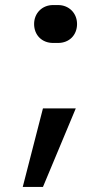

<svg xmlns="http://www.w3.org/2000/svg" viewBox="-20 -580 440 760"><path d="M210 -410C254 -410 285 -441 285 -485C285 -528 253 -560 210 -560H190C147 -560 115 -528 115 -485C115 -441 146 -410 190 -410ZM150 160 280 -151H150L70 160Z"/></svg>

Font: Tekne LDO
Style: Regular
Weight: 400
Monospace: yes
Designer: Alessio Laiso, Mario Rullo, Paolo Rosset
Foundry: Alessio Laiso
Version: Version 1.000;hotconv 1.0.109;makeotfexe 2.5.65596